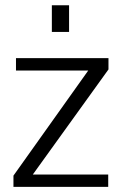

<svg xmlns="http://www.w3.org/2000/svg" viewBox="-20 -725 469 745"><path d="M32.2 0V-43.5L322.3 -451.2H42V-499.5H400.9V-455.6L107.4 -47.9H399.9V0ZM181.2 -601.1V-704.6H248V-601.1Z"/></svg>

Font: Pontano Sans Light
Style: Regular
Weight: 300
Designer: Vernon Adams
Foundry: Vernon Adams
Version: Version 2.001